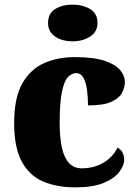

<svg xmlns="http://www.w3.org/2000/svg" viewBox="-20 -797 593 827"><path d="M304 10Q225 10 166 -15Q107 -40 74 -100.5Q41 -161 41 -267Q41 -376 76 -437.5Q111 -499 170 -525Q229 -551 302 -551Q384 -551 431 -535Q478 -519 498 -494.5Q518 -470 518 -444Q518 -424 507 -400Q496 -376 462 -359.5Q428 -343 359 -343Q359 -380 354.5 -411.5Q350 -443 339 -462.5Q328 -482 309 -482Q287 -482 271 -463Q255 -444 246 -397.5Q237 -351 237 -268Q237 -203 247 -159.5Q257 -116 278 -94Q299 -72 332 -72Q370 -72 400.5 -84Q431 -96 453 -116.5Q475 -137 486 -161Q502 -153 508.5 -138.5Q515 -124 515 -110Q515 -84 493.5 -56Q472 -28 426 -9Q380 10 304 10ZM293 -619Q248 -619 217.5 -639.5Q187 -660 187 -698Q187 -739 217.5 -758Q248 -777 293 -777Q336 -777 368 -758Q400 -739 400 -698Q400 -660 368 -639.5Q336 -619 293 -619Z"/></svg>

Font: Noto Serif Armenian Black
Style: Regular
Weight: 900
Version: Version 2.007